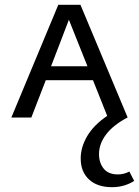

<svg xmlns="http://www.w3.org/2000/svg" viewBox="-20 -488 577 797"><path d="M537 263Q496 289 445 289Q384 289 349.5 257Q315 225 315 170Q315 123 342 77Q369 31 425 -7L366 -155H170L110 0H27L222 -468H314L510 0H509Q450 31 420.5 70Q391 109 391 152Q391 188 410.5 212Q430 236 469 236Q495 236 517 224ZM343 -213 266 -406 192 -213Z"/></svg>

Font: Ysabeau SC Medium
Style: Regular
Weight: 500
Designer: Christian Thalmann (Catharsis Fonts)
Version: Version 0.003